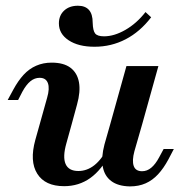

<svg xmlns="http://www.w3.org/2000/svg" viewBox="-20 -651 646 683"><path d="M234.7 -208.1 216.1 -141.1Q202.4 -92.7 213.3 -67.7Q224.2 -42.7 258.9 -42.7Q289.5 -42.7 315.7 -63.3Q341.9 -83.9 363.7 -126.6L371.8 -105.6Q341.9 -46.8 301.2 -17.7Q260.5 11.3 208.1 11.3Q140.3 11.3 112.5 -33.1Q84.7 -77.4 105.6 -153.2L121 -208.1ZM121 -208.1 147.6 -303.2Q157.3 -336.3 150.4 -355.2Q143.5 -374.2 121 -374.2Q103.2 -374.2 88.3 -362.1Q73.4 -350 59.7 -325L44.4 -295.2H7.3L27.4 -332.3Q44.4 -363.7 64.1 -385.1Q83.9 -406.5 108.9 -417.3Q133.9 -428.2 163.7 -428.2Q206.5 -428.2 230.6 -410.1Q254.8 -391.9 260.9 -358.5Q266.9 -325 254 -279L234.7 -208.1ZM371.8 -208.1 429.8 -416.1H543.5L485.5 -208.1ZM458.1 -112.9Q449.2 -79.8 455.6 -60.9Q462.1 -41.9 485.5 -41.9Q503.2 -41.9 518.1 -54.4Q533.1 -66.9 546 -91.1L562.1 -121H598.4L579 -83.9Q562.1 -52.4 542.3 -31Q522.6 -9.7 498 1.2Q473.4 12.1 441.9 12.1Q400 11.3 375.8 -6.9Q351.6 -25 345.6 -58.1Q339.5 -91.1 351.6 -137.1L371.8 -208.1H485.5ZM316.1 -484.7Q258.9 -484.7 224.2 -507.7Q189.5 -530.6 189.5 -567.7Q189.5 -596 208.1 -613.3Q226.6 -630.6 257.3 -630.6Q283.1 -630.6 296.4 -615.7Q309.7 -600.8 309.7 -570.2Q310.5 -541.9 318.5 -531.9Q326.6 -521.8 350 -521.8Q386.3 -521.8 426.2 -544.8Q466.1 -567.7 497.6 -608.1L517.7 -589.5Q478.2 -537.9 427 -511.3Q375.8 -484.7 316.1 -484.7Z"/></svg>

Font: Playfair 9pt
Style: Bold Italic
Weight: 700
Italic angle: -15.6°
Designer: Claus Eggers Sørensen
Foundry: Claus Eggers Sørensen
Version: Version 2.203